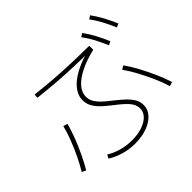

<svg xmlns="http://www.w3.org/2000/svg" viewBox="-197 -1107 1393 1393"><g transform="rotate(-45 500.0 -410.0)"><path d="M457 35Q399 35 344.5 19.5Q290 4 243 -25L257 -53Q301 -26 352.5 -12Q404 2 458 2Q518 2 564.5 -14Q611 -30 637 -57.5Q663 -85 663 -120Q663 -150 647 -175Q631 -200 604 -224Q577 -248 543 -274Q509 -300 478 -328Q447 -356 428 -388Q409 -420 409 -458Q409 -507 444 -551Q479 -595 545 -630Q611 -665 702 -688L715 -672Q614 -673 529 -676Q444 -679 362.5 -685.5Q281 -692 190 -702L193 -733Q280 -723 364.5 -716.5Q449 -710 537 -707Q625 -704 723 -703V-662Q637 -642 574 -610.5Q511 -579 477.5 -540.5Q444 -502 444 -459Q444 -427 461 -400Q478 -373 506.5 -347.5Q535 -322 569 -296Q602 -270 631.5 -243Q661 -216 680 -186Q699 -156 699 -119Q699 -75 667.5 -40Q636 -5 581.5 15Q527 35 457 35ZM37 -94Q67 -144 94 -200.5Q121 -257 143 -314.5Q165 -372 178 -424L211 -414Q197 -362 175 -304Q153 -246 125.5 -188Q98 -130 68 -79ZM930 -82Q913 -138 886.5 -197Q860 -256 830 -312Q800 -368 769 -411L797 -428Q829 -384 859.5 -327Q890 -270 917 -210Q944 -150 962 -92ZM827 -604Q802 -662 778.5 -705.5Q755 -749 726 -788L752 -805Q784 -762 808 -716.5Q832 -671 855 -618ZM959 -655Q934 -713 910.5 -756.5Q887 -800 858 -839L884 -855Q915 -812 939.5 -766.5Q964 -721 987 -668Z"/></g></svg>

Font: M PLUS 2 ExtraLight
Style: Regular
Weight: 250
Designer: Coji Morishita
Foundry: UNDERFOREST DESIGN
Version: Version 1.001